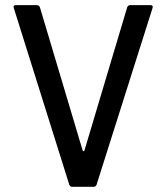

<svg xmlns="http://www.w3.org/2000/svg" viewBox="-20 -720 641 740"><path d="M339.8 0H258.8Q250 0 247.1 -7.8L33.2 -689L32.2 -692.9Q32.2 -700.2 41 -700.2H122.1Q130.4 -700.2 133.8 -691.9L298.8 -139.2Q300.8 -137.2 301.8 -137.2Q303.2 -137.2 305.2 -139.2L470.2 -691.9Q473.6 -700.2 481 -700.2H560.1Q571.3 -700.2 567.9 -689L352.1 -7.8Q349.1 0 339.8 0Z"/></svg>

Font: Gruenseis Font Medium
Style: Regular
Weight: 500
Designer: Jeremy Tribby
Foundry: Tribby Type
Version: Version 1.408;Glyphs 3.1.2 (3151)